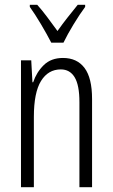

<svg xmlns="http://www.w3.org/2000/svg" viewBox="-20 -785 472 805"><path d="M244 -542Q303 -542 334.5 -500Q366 -458 366 -370V0H313V-357Q313 -428 293 -461Q273 -494 235 -494Q182 -494 152 -445.5Q122 -397 122 -295V0H68V-532H111L116 -440H119Q133 -482 163.5 -512Q194 -542 244 -542ZM195 -606Q177 -641 151.5 -684Q126 -727 105 -756V-765H136Q155 -744 177.5 -714Q200 -684 221 -655Q243 -686 262 -710Q281 -734 306 -765H337V-756Q314 -725 288.5 -683Q263 -641 246 -606Z"/></svg>

Font: Noto Sans ExtraCondensed Light
Style: Regular
Weight: 300
Width: 2
Designer: Monotype Design Team
Foundry: Monotype Imaging Inc.
Version: Version 2.013; ttfautohint (v1.8.4.7-5d5b)